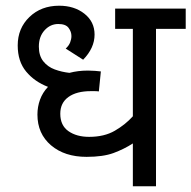

<svg xmlns="http://www.w3.org/2000/svg" viewBox="-20 -652 670 672"><path d="M630 -551H526V0H445V-150Q414 -130 377.5 -116.5Q341 -103 283 -103Q206 -103 158.5 -143.5Q111 -184 111 -251Q111 -278 120 -303Q129 -328 148 -348Q101 -366 71.5 -401.5Q42 -437 42 -493Q42 -553 83 -592.5Q124 -632 187 -632Q240 -632 275.5 -604Q311 -576 311 -531Q311 -484 271 -443L210 -482Q221 -492 225.5 -503.5Q230 -515 230 -526Q230 -541 220 -554.5Q210 -568 184 -568Q156 -568 136 -546Q116 -524 116 -489Q116 -457 131.5 -437.5Q147 -418 171.5 -409Q196 -400 223 -397Q253 -405 288 -405Q299 -405 312.5 -404Q326 -403 333 -402L326 -332Q320 -333 311.5 -333Q303 -333 298 -333Q248 -333 219.5 -312.5Q191 -292 191 -254Q191 -213 219.5 -193Q248 -173 292 -173Q345 -173 382 -194.5Q419 -216 445 -245V-551H383V-622H630Z"/></svg>

Font: Go Noto Kurrent-Regular
Style: Regular
Weight: 400
Designer: Monotype Design Team
Foundry: Monotype Imaging Inc.
Version: Version 2.012; ttfautohint (v1.8.4.7-5d5b)